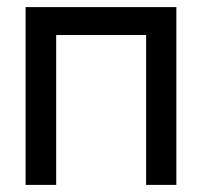

<svg xmlns="http://www.w3.org/2000/svg" viewBox="-20 -520 568 540"><path d="M52 -500H476V0H391V-421.5H138V0H52Z"/></svg>

Font: Overused Grotesk
Style: Regular
Weight: 450
Version: Version 0.004